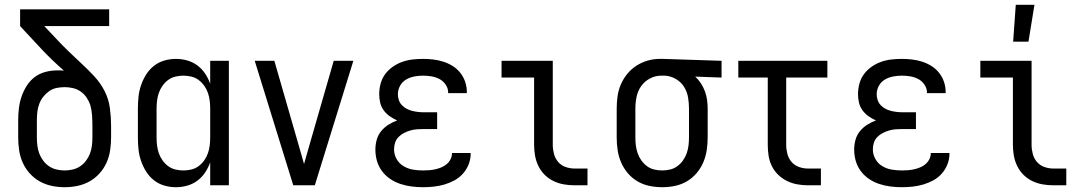

<svg xmlns="http://www.w3.org/2000/svg" viewBox="-20 -774 4540 802"><path d="M250 8Q223 8 196.5 2.5Q170 -3 146.5 -16Q123 -29 104.5 -49.5Q86 -70 75 -94.5Q64 -119 60 -146Q56 -173 56 -200V-273Q56 -297 59 -322Q62 -347 70 -370.5Q78 -394 91.5 -415.5Q105 -437 125 -452Q145 -467 169.5 -473.5Q194 -480 219 -480Q226 -480 233 -480Q240 -480 247 -479Q224 -499 201.5 -520.5Q179 -542 158 -564L64 -665V-735H436V-665H165L215 -612Q240 -585 267 -559Q294 -533 321.5 -507.5Q349 -482 374.5 -454.5Q400 -427 417 -393.5Q434 -360 439 -322.5Q444 -285 444 -248V-200Q444 -173 440 -146Q436 -119 425 -94.5Q414 -70 395.5 -49.5Q377 -29 353.5 -16Q330 -3 303.5 2.5Q277 8 250 8ZM250 -62Q267 -62 284 -66Q301 -70 315 -79.5Q329 -89 339.5 -103Q350 -117 356 -133Q362 -149 364 -166Q366 -183 366 -200V-248Q366 -270 364.5 -292.5Q363 -315 357 -336Q351 -353 341 -367.5Q331 -382 316.5 -392Q302 -402 284.5 -406Q267 -410 250 -410Q233 -410 216 -406.5Q199 -403 185 -393Q171 -383 160.5 -369.5Q150 -356 144 -340Q138 -324 136 -307Q134 -290 134 -273V-200Q134 -183 136 -166Q138 -149 144 -133Q150 -117 160.5 -103Q171 -89 185 -79.5Q199 -70 216 -66Q233 -62 250 -62Z M715 8Q690 8 666 1Q642 -6 622.5 -21.5Q603 -37 590 -58Q577 -79 569 -102.5Q561 -126 558.5 -150.5Q556 -175 556 -200V-320Q556 -345 558.5 -369.5Q561 -394 569 -417.5Q577 -441 590 -462Q603 -483 622.5 -498.5Q642 -514 666 -521Q690 -528 715 -528Q739 -528 762 -521.5Q785 -515 804 -501Q823 -487 836.5 -467Q850 -447 858 -424V-520H936V0H858V-96Q850 -73 836.5 -53Q823 -33 804 -19Q785 -5 762 1.5Q739 8 715 8ZM746 -62Q763 -62 779.5 -66Q796 -70 809.5 -80Q823 -90 833 -104Q843 -118 848.5 -134Q854 -150 856 -166.5Q858 -183 858 -200V-320Q858 -337 856 -353.5Q854 -370 848.5 -386Q843 -402 833 -416Q823 -430 809.5 -440Q796 -450 779.5 -454Q763 -458 746 -458Q729 -458 712.5 -454Q696 -450 682.5 -440Q669 -430 659 -416Q649 -402 643.5 -386Q638 -370 636 -353.5Q634 -337 634 -320V-200Q634 -183 636 -166.5Q638 -150 643.5 -134Q649 -118 659 -104Q669 -90 682.5 -80Q696 -70 712.5 -66Q729 -62 746 -62Z M1205 0 1044 -520H1126L1226 -173Q1232 -152 1238 -131Q1244 -110 1250 -89Q1256 -110 1262 -131Q1268 -152 1274 -173L1374 -520H1456L1295 0Z M1747 8Q1723 8 1699.5 5Q1676 2 1653 -5.5Q1630 -13 1610 -26.5Q1590 -40 1575.5 -59.5Q1561 -79 1554.5 -102Q1548 -125 1548 -149Q1548 -170 1553.5 -190Q1559 -210 1572 -226Q1585 -242 1602.5 -253Q1620 -264 1639 -271Q1623 -278 1608 -288.5Q1593 -299 1582.5 -313.5Q1572 -328 1568 -345.5Q1564 -363 1564 -381Q1564 -403 1570 -425Q1576 -447 1589 -464.5Q1602 -482 1620.5 -495Q1639 -508 1660 -515.5Q1681 -523 1703 -525.5Q1725 -528 1747 -528Q1768 -528 1789.5 -525.5Q1811 -523 1831.5 -516.5Q1852 -510 1870.5 -498.5Q1889 -487 1902.5 -470Q1916 -453 1923 -432.5Q1930 -412 1930 -390V-385H1852V-388Q1852 -405 1841.5 -420.5Q1831 -436 1815.5 -444Q1800 -452 1782.5 -455Q1765 -458 1747 -458Q1729 -458 1710.5 -454.5Q1692 -451 1676 -441.5Q1660 -432 1651 -415.5Q1642 -399 1642 -380Q1642 -368 1646 -356Q1650 -344 1658.5 -335Q1667 -326 1678 -320Q1689 -314 1701 -311Q1713 -308 1725.5 -306.5Q1738 -305 1750 -305H1806V-235H1750Q1736 -235 1722 -234Q1708 -233 1694 -229Q1680 -225 1667.5 -218.5Q1655 -212 1645 -202Q1635 -192 1630.5 -178.5Q1626 -165 1626 -150Q1626 -129 1636.5 -110Q1647 -91 1665.5 -80Q1684 -69 1705 -65.5Q1726 -62 1747 -62Q1760 -62 1773 -63Q1786 -64 1799 -67Q1812 -70 1824 -75Q1836 -80 1846 -88.5Q1856 -97 1862 -109Q1868 -121 1868 -134V-135H1946V-132Q1946 -109 1937.5 -87.5Q1929 -66 1914 -49Q1899 -32 1879 -21Q1859 -10 1837 -3.5Q1815 3 1792.5 5.5Q1770 8 1747 8Z M2434 0H2380Q2357 0 2334.5 -4Q2312 -8 2291.5 -18Q2271 -28 2255 -44Q2239 -60 2229 -80.5Q2219 -101 2215 -123.5Q2211 -146 2211 -169V-450H2075V-520H2289V-169Q2289 -150 2294 -131Q2299 -112 2311.5 -97.5Q2324 -83 2342.5 -76.5Q2361 -70 2380 -70H2434Z M2746 8Q2719 8 2692.5 2.5Q2666 -3 2643 -16.5Q2620 -30 2602.5 -50.5Q2585 -71 2574.5 -95.5Q2564 -120 2560 -146.5Q2556 -173 2556 -200V-320Q2556 -346 2559.5 -371.5Q2563 -397 2573 -420.5Q2583 -444 2599.5 -464.5Q2616 -485 2637.5 -499Q2659 -513 2684 -520.5Q2709 -528 2735 -528H2750L2994 -520V-450L2884 -454Q2898 -441 2908 -425.5Q2918 -410 2924.5 -392.5Q2931 -375 2933.5 -356.5Q2936 -338 2936 -320V-200Q2936 -173 2932 -146.5Q2928 -120 2917.5 -95.5Q2907 -71 2889.5 -50.5Q2872 -30 2849 -16.5Q2826 -3 2799.5 2.5Q2773 8 2746 8ZM2746 -62Q2763 -62 2779.5 -66Q2796 -70 2809.5 -80Q2823 -90 2833 -104Q2843 -118 2848.5 -134Q2854 -150 2856 -166.5Q2858 -183 2858 -200V-320Q2858 -344 2854 -367.5Q2850 -391 2837.5 -411Q2825 -431 2804 -443.5Q2783 -456 2759 -458H2742Q2717 -458 2694.5 -446Q2672 -434 2658 -414Q2644 -394 2639 -369.5Q2634 -345 2634 -320V-200Q2634 -183 2636 -166.5Q2638 -150 2643.5 -134Q2649 -118 2659 -104Q2669 -90 2682.5 -80Q2696 -70 2712.5 -66Q2729 -62 2746 -62Z M3409 0H3355Q3333 0 3310.5 -4Q3288 -8 3267.5 -18Q3247 -28 3230.5 -44Q3214 -60 3204 -80.5Q3194 -101 3190.5 -123.5Q3187 -146 3187 -169V-450H3064V-520H3436V-450H3264V-169Q3264 -150 3269 -131Q3274 -112 3286.5 -97.5Q3299 -83 3317.5 -76.5Q3336 -70 3355 -70H3409Z M3747 8Q3723 8 3699.5 5Q3676 2 3653 -5.5Q3630 -13 3610 -26.5Q3590 -40 3575.5 -59.5Q3561 -79 3554.5 -102Q3548 -125 3548 -149Q3548 -170 3553.5 -190Q3559 -210 3572 -226Q3585 -242 3602.5 -253Q3620 -264 3639 -271Q3623 -278 3608 -288.5Q3593 -299 3582.5 -313.5Q3572 -328 3568 -345.5Q3564 -363 3564 -381Q3564 -403 3570 -425Q3576 -447 3589 -464.5Q3602 -482 3620.5 -495Q3639 -508 3660 -515.5Q3681 -523 3703 -525.5Q3725 -528 3747 -528Q3768 -528 3789.5 -525.5Q3811 -523 3831.5 -516.5Q3852 -510 3870.5 -498.5Q3889 -487 3902.5 -470Q3916 -453 3923 -432.5Q3930 -412 3930 -390V-385H3852V-388Q3852 -405 3841.5 -420.5Q3831 -436 3815.5 -444Q3800 -452 3782.5 -455Q3765 -458 3747 -458Q3729 -458 3710.5 -454.5Q3692 -451 3676 -441.5Q3660 -432 3651 -415.5Q3642 -399 3642 -380Q3642 -368 3646 -356Q3650 -344 3658.5 -335Q3667 -326 3678 -320Q3689 -314 3701 -311Q3713 -308 3725.5 -306.5Q3738 -305 3750 -305H3806V-235H3750Q3736 -235 3722 -234Q3708 -233 3694 -229Q3680 -225 3667.5 -218.5Q3655 -212 3645 -202Q3635 -192 3630.5 -178.5Q3626 -165 3626 -150Q3626 -129 3636.5 -110Q3647 -91 3665.5 -80Q3684 -69 3705 -65.5Q3726 -62 3747 -62Q3760 -62 3773 -63Q3786 -64 3799 -67Q3812 -70 3824 -75Q3836 -80 3846 -88.5Q3856 -97 3862 -109Q3868 -121 3868 -134V-135H3946V-132Q3946 -109 3937.5 -87.5Q3929 -66 3914 -49Q3899 -32 3879 -21Q3859 -10 3837 -3.5Q3815 3 3792.5 5.5Q3770 8 3747 8Z M4434 0H4380Q4357 0 4334.5 -4Q4312 -8 4291.5 -18Q4271 -28 4255 -44Q4239 -60 4229 -80.5Q4219 -101 4215 -123.5Q4211 -146 4211 -169V-450H4075V-520H4289V-169Q4289 -150 4294 -131Q4299 -112 4311.5 -97.5Q4324 -83 4342.5 -76.5Q4361 -70 4380 -70H4434ZM4212 -600 4223 -754H4301L4276 -600Z"/></svg>

Font: HulyMono
Style: Regular
Weight: 400
Monospace: yes
Designer: Belleve Invis
Foundry: Belleve Invis
Version: Version 33.2.5; ttfautohint (v1.8.4)